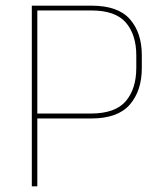

<svg xmlns="http://www.w3.org/2000/svg" viewBox="-20 -659 576 679"><path d="M102.5 -240V-257.5H301Q387.5 -257.5 424.8 -301.2Q462 -345 462 -419V-463Q462 -536 425.2 -579Q388.5 -622 302.5 -622H101.5V-639H303.5Q397.5 -639 439.5 -591Q481.5 -543 481.5 -464V-418Q481.5 -338 439 -289Q396.5 -240 302 -240ZM92.5 0V-639H112V-252.5V-244.5V0Z"/></svg>

Font: Anek Bangla Medium Thin
Style: Regular
Weight: 250
Version: Version 1.003